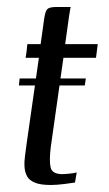

<svg xmlns="http://www.w3.org/2000/svg" viewBox="-20 -525 312 548"><path d="M36 -301H225L222 -281H34ZM58 -399H96L106 -471Q108 -485 111 -492.5Q114 -500 121 -502.5Q128 -505 139 -505H182Q181 -503 180 -496.5Q179 -490 177 -478L166 -399H259L254 -360H161L125 -106Q120 -66 124.5 -47Q129 -28 158 -28Q164 -28 179 -29.5Q194 -31 199 -33L194 -4Q188 -3 165 0Q142 3 125 3Q96 3 80 -3.5Q64 -10 57.5 -21.5Q51 -33 50 -48.5Q49 -64 51.5 -81Q54 -98 56 -115L91 -360H53Q55 -370 56 -379.5Q57 -389 58 -399Z"/></svg>

Font: Genos
Style: Italic
Weight: 400
Italic angle: -8°
Version: Version 1.010